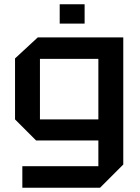

<svg xmlns="http://www.w3.org/2000/svg" viewBox="-20 -734 650 894"><path d="M84 140V40H438V-80H148L50 -178V-462L156 -560H554V32L446 140ZM166 -460V-178H438V-460ZM258 -624V-714H374V-624Z"/></svg>

Font: Tektur Medium
Style: Regular
Weight: 500
Designer: Adam Jagosz
Foundry: Adam Jagosz
Version: Version 1.005;gftools[0.9.30]